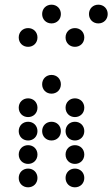

<svg xmlns="http://www.w3.org/2000/svg" viewBox="-20 -810 480 820"><path d="M200 -710C223 -710 240 -727 240 -750C240 -773 223 -790 200 -790C177 -790 160 -773 160 -750C160 -727 177 -710 200 -710ZM400 -710C423 -710 440 -727 440 -750C440 -773 423 -790 400 -790C377 -790 360 -773 360 -750C360 -727 377 -710 400 -710ZM100 -610C123 -610 140 -627 140 -650C140 -673 123 -690 100 -690C77 -690 60 -673 60 -650C60 -627 77 -610 100 -610ZM300 -610C323 -610 340 -627 340 -650C340 -673 323 -690 300 -690C277 -690 260 -673 260 -650C260 -627 277 -610 300 -610ZM200 -410C223 -410 240 -427 240 -450C240 -473 223 -490 200 -490C177 -490 160 -473 160 -450C160 -427 177 -410 200 -410ZM100 -310C123 -310 140 -327 140 -350C140 -373 123 -390 100 -390C77 -390 60 -373 60 -350C60 -327 77 -310 100 -310ZM300 -310C323 -310 340 -327 340 -350C340 -373 323 -390 300 -390C277 -390 260 -373 260 -350C260 -327 277 -310 300 -310ZM100 -210C123 -210 140 -227 140 -250C140 -273 123 -290 100 -290C77 -290 60 -273 60 -250C60 -227 77 -210 100 -210ZM200 -210C223 -210 240 -227 240 -250C240 -273 223 -290 200 -290C177 -290 160 -273 160 -250C160 -227 177 -210 200 -210ZM300 -210C323 -210 340 -227 340 -250C340 -273 323 -290 300 -290C277 -290 260 -273 260 -250C260 -227 277 -210 300 -210ZM100 -110C123 -110 140 -127 140 -150C140 -173 123 -190 100 -190C77 -190 60 -173 60 -150C60 -127 77 -110 100 -110ZM300 -110C323 -110 340 -127 340 -150C340 -173 323 -190 300 -190C277 -190 260 -173 260 -150C260 -127 277 -110 300 -110ZM100 -10C123 -10 140 -27 140 -50C140 -73 123 -90 100 -90C77 -90 60 -73 60 -50C60 -27 77 -10 100 -10ZM300 -10C323 -10 340 -27 340 -50C340 -73 323 -90 300 -90C277 -90 260 -73 260 -50C260 -27 277 -10 300 -10Z"/></svg>

Font: TINY 5x3 80
Style: Regular
Weight: 200
Designer: Jack Halten Fahnestock
Foundry: Velvetyne Type Foundry
Version: Version 1.002;hotconv 1.0.109;makeotfexe 2.5.65596